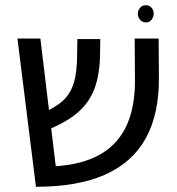

<svg xmlns="http://www.w3.org/2000/svg" viewBox="-20 -707 681 737"><path d="M118 10 47 -559H135L194 -69Q271 -74 328.5 -97Q386 -120 424 -161.5Q462 -203 480.5 -264Q499 -325 498 -406L497 -559H589L590 -410Q591 -269 539.5 -176Q488 -83 383 -36.5Q278 10 118 10ZM161 -208 139 -271Q191 -293 220.5 -319.5Q250 -346 263 -388Q276 -430 276 -496L277 -557H365L364 -498Q363 -423 343.5 -369Q324 -315 280 -276.5Q236 -238 161 -208ZM540 -687Q554 -687 562 -677Q570 -667 570 -655Q570 -642 562 -631.5Q554 -621 540 -621Q526 -621 517.5 -631.5Q509 -642 509 -654Q509 -667 517.5 -677Q526 -687 540 -687Z"/></svg>

Font: Assistant ExtraLight Medium
Style: Regular
Weight: 500
Version: Version 3.000